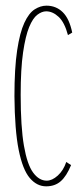

<svg xmlns="http://www.w3.org/2000/svg" viewBox="-20 -648 290 678"><path d="M143 10Q110 10 85 -19.5Q60 -49 46 -118.5Q32 -188 31 -308Q31 -407 40.5 -470Q50 -533 66 -567.5Q82 -602 102.5 -615Q123 -628 144 -628Q178 -628 201.5 -605Q225 -582 235 -533L220 -524Q208 -569 187 -588.5Q166 -608 143 -608Q128 -608 112 -596Q96 -584 83 -552.5Q70 -521 61.5 -463Q53 -405 53 -313Q53 -200 64.5 -133.5Q76 -67 97 -38.5Q118 -10 145 -10Q164 -10 184 -28Q204 -46 214 -76L231 -65Q215 -26 194.5 -8Q174 10 143 10Z"/></svg>

Font: Inconsolata UltraCondensed ExtraLight
Style: Regular
Weight: 200
Width: 1
Monospace: yes
Designer: Raph Levien, Cyreal, Brenton Simpson
Foundry: Raph Levien, Cyreal, Google
Version: Version 3.100; ttfautohint (v1.8.4.7-5d5b)